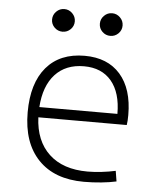

<svg xmlns="http://www.w3.org/2000/svg" viewBox="-52 -765 691 821"><g transform="rotate(5 293.0 -354.5)"><path d="M338.4 9.8Q211.9 9.8 142.6 -62.5Q73.2 -134.8 73.2 -265.6Q73.2 -390.6 131.3 -459Q189.5 -527.3 295.4 -527.3Q394 -527.3 448.5 -465.3Q502.9 -403.3 502.9 -291Q502.9 -263.7 500 -248H120.6Q125 -147 184.8 -91.1Q244.6 -35.2 350.1 -35.2Q377.4 -35.2 409.7 -38.8Q441.9 -42.5 470.2 -48.8L477.5 -3.9Q449.7 2.4 412.8 6.1Q376 9.8 338.4 9.8ZM121.1 -292H456.1Q456.1 -382.8 414.3 -432.6Q372.6 -482.4 296.4 -482.4Q218.3 -482.4 172.6 -432.6Q127 -382.8 121.1 -292ZM191.4 -621.6Q171.4 -621.6 157 -635.7Q142.6 -649.9 142.6 -669.9Q142.6 -689.9 157 -704.3Q171.4 -718.8 191.4 -718.8Q211.4 -718.8 225.8 -704.3Q240.2 -689.9 240.2 -669.9Q240.2 -649.9 225.8 -635.7Q211.4 -621.6 191.4 -621.6ZM396.5 -621.6Q376.5 -621.6 362.1 -635.7Q347.7 -649.9 347.7 -669.9Q347.7 -689.9 362.1 -704.3Q376.5 -718.8 396.5 -718.8Q416.5 -718.8 430.9 -704.3Q445.3 -689.9 445.3 -669.9Q445.3 -649.9 430.9 -635.7Q416.5 -621.6 396.5 -621.6Z"/></g></svg>

Font: Cascadia Code NF ExtraLight
Style: Regular
Weight: 200
Monospace: yes
Designer: Aaron Bell
Foundry: Saja Typeworks
Version: Version 2404.023; ttfautohint (v1.8.4)